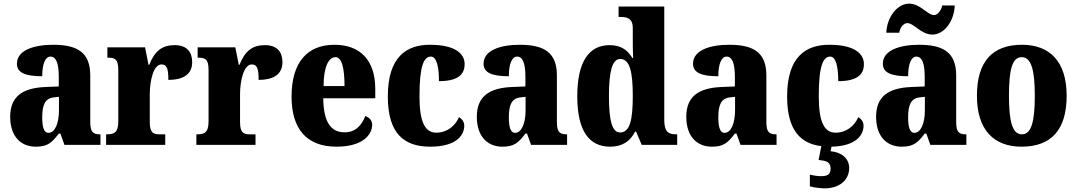

<svg xmlns="http://www.w3.org/2000/svg" viewBox="-20 -796 5917 1055"><path d="M176 10C239 10 263 -9 303 -62H312L334 0H532V-58H528C488 -58 476 -74 476 -128V-381C476 -506 408 -550 272 -550C164 -550 73 -519 73 -446C73 -397 118 -377 212 -377C212 -447 230 -485 257 -485C288 -485 303 -449 303 -374V-321L231 -318C101 -313 36 -264 36 -154C36 -42 99 10 176 10ZM246 -66C222 -66 212 -96 212 -151C212 -221 228 -256 277 -261L304 -264V-191C304 -116 281 -66 246 -66Z M563 0H888V-58H856C823 -58 803 -66 803 -125V-277C803 -358 825 -442 867 -442C900 -442 905 -412 905 -357C983 -357 1036 -385 1036 -454C1036 -508 1009 -548 940 -548C871 -548 830 -516 800 -440H796L777 -536H570V-479H574C613 -479 630 -470 630 -411V-130C630 -67 607 -58 567 -58H563Z M1059 0H1384V-58H1352C1319 -58 1299 -66 1299 -125V-277C1299 -358 1321 -442 1363 -442C1396 -442 1401 -412 1401 -357C1479 -357 1532 -385 1532 -454C1532 -508 1505 -548 1436 -548C1367 -548 1326 -516 1296 -440H1292L1273 -536H1066V-479H1070C1109 -479 1126 -470 1126 -411V-130C1126 -67 1103 -58 1063 -58H1059Z M1829 10C1971 10 2025 -54 2025 -111C2025 -135 2008 -152 1987 -158C1967 -107 1934 -69 1873 -69C1797 -69 1758 -126 1756 -256H2042V-308C2042 -467 1957 -550 1818 -550C1668 -550 1582 -453 1582 -265C1582 -91 1662 10 1829 10ZM1873 -323H1758C1758 -426 1785 -482 1823 -482C1858 -482 1873 -423 1873 -323Z M2344 10C2489 10 2531 -54 2531 -105C2531 -125 2520 -142 2502 -152C2481 -104 2437 -67 2377 -67C2311 -67 2285 -135 2285 -267C2285 -435 2309 -485 2348 -485C2381 -485 2392 -422 2392 -350C2515 -350 2533 -402 2533 -444C2533 -498 2486 -550 2342 -550C2213 -550 2111 -483 2111 -266C2111 -58 2204 10 2344 10Z M2740 10C2803 10 2827 -9 2867 -62H2876L2898 0H3096V-58H3092C3052 -58 3040 -74 3040 -128V-381C3040 -506 2972 -550 2836 -550C2728 -550 2637 -519 2637 -446C2637 -397 2682 -377 2776 -377C2776 -447 2794 -485 2821 -485C2852 -485 2867 -449 2867 -374V-321L2795 -318C2665 -313 2600 -264 2600 -154C2600 -42 2663 10 2740 10ZM2810 -66C2786 -66 2776 -96 2776 -151C2776 -221 2792 -256 2841 -261L2868 -264V-191C2868 -116 2845 -66 2810 -66Z M3333 10C3401 10 3443 -21 3470 -73H3475L3506 0H3701V-58H3693C3650 -58 3630 -75 3630 -137V-760H3379V-703H3387C3425 -703 3457 -696 3457 -642V-590C3457 -551 3457 -508 3459 -478H3454C3430 -518 3395 -548 3330 -548C3218 -548 3152 -460 3152 -267C3152 -75 3218 10 3333 10ZM3387 -68C3343 -68 3326 -135 3326 -268C3326 -400 3343 -472 3388 -472C3441 -472 3457 -400 3457 -269C3457 -136 3441 -68 3387 -68Z M3891 10C3954 10 3978 -9 4018 -62H4027L4049 0H4247V-58H4243C4203 -58 4191 -74 4191 -128V-381C4191 -506 4123 -550 3987 -550C3879 -550 3788 -519 3788 -446C3788 -397 3833 -377 3927 -377C3927 -447 3945 -485 3972 -485C4003 -485 4018 -449 4018 -374V-321L3946 -318C3816 -313 3751 -264 3751 -154C3751 -42 3814 10 3891 10ZM3961 -66C3937 -66 3927 -96 3927 -151C3927 -221 3943 -256 3992 -261L4019 -264V-191C4019 -116 3996 -66 3961 -66Z M4512 239C4588 239 4646 197 4646 127C4646 73 4602 40 4544 35L4549 10C4685 7 4725 -55 4725 -105C4725 -125 4714 -142 4696 -152C4675 -104 4631 -67 4571 -67C4505 -67 4479 -135 4479 -267C4479 -435 4503 -485 4542 -485C4575 -485 4586 -422 4586 -350C4709 -350 4727 -402 4727 -444C4727 -498 4680 -550 4536 -550C4407 -550 4305 -483 4305 -266C4305 -81 4378 -7 4493 7L4478 83C4515 87 4544 91 4544 130C4544 165 4524 172 4490 172C4474 172 4452 169 4430 164V228C4452 235 4495 239 4512 239Z M5104 -606C5166 -606 5223 -677 5226 -766H5157C5153 -739 5131 -713 5113 -713C5076 -713 5038 -776 4975 -776C4912 -776 4854 -705 4850 -616H4921C4925 -643 4944 -669 4965 -669C5003 -669 5040 -606 5104 -606ZM4934 10C4997 10 5021 -9 5061 -62H5070L5092 0H5290V-58H5286C5246 -58 5234 -74 5234 -128V-381C5234 -506 5166 -550 5030 -550C4922 -550 4831 -519 4831 -446C4831 -397 4876 -377 4970 -377C4970 -447 4988 -485 5015 -485C5046 -485 5061 -449 5061 -374V-321L4989 -318C4859 -313 4794 -264 4794 -154C4794 -42 4857 10 4934 10ZM5004 -66C4980 -66 4970 -96 4970 -151C4970 -221 4986 -256 5035 -261L5062 -264V-191C5062 -116 5039 -66 5004 -66Z M5593 10C5756 10 5841 -82 5841 -270C5841 -458 5748 -550 5596 -550C5433 -550 5348 -458 5348 -270C5348 -82 5441 10 5593 10ZM5595 -58C5542 -58 5524 -131 5524 -270C5524 -410 5541 -482 5594 -482C5647 -482 5666 -410 5666 -270C5666 -131 5648 -58 5595 -58Z"/></svg>

Font: Noto Serif Devanagari Condensed Black
Style: Regular
Weight: 900
Width: 3
Designer: Universal Thirst, Indian Type Foundry and the Monotype Design Team
Foundry: Monotype Imaging Inc.
Version: Version 2.004